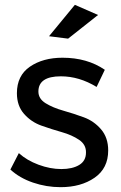

<svg xmlns="http://www.w3.org/2000/svg" viewBox="-20 -772 500 795"><path d="M290 -752 386 -710 262 -612 183 -622ZM380 -412Q308 -456 232 -456Q139 -456 139 -393Q139 -363 169 -344.5Q199 -326 241.5 -314Q284 -302 326.5 -286.5Q369 -271 398.5 -236.5Q428 -202 428 -149Q428 -75 371.5 -36Q315 3 231 3Q172 3 116.5 -16Q61 -35 23 -70L58 -138Q91 -108 139.5 -90Q188 -72 234 -72Q280 -72 308 -89Q336 -106 336 -140Q337 -173 307.5 -193Q278 -213 235.5 -225Q193 -237 151 -252Q109 -267 79.5 -300.5Q50 -334 50 -386Q50 -459 104 -496Q158 -533 239 -533Q341 -533 414 -483Z"/></svg>

Font: Montserrat arm
Style: Regular
Weight: 400
Designer: Julieta Ulanovsky
Foundry: Julieta Ulanovsky
Version: Version 6.000;PS 006.000;hotconv 1.0.88;makeotf.lib2.5.64775